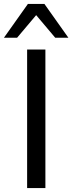

<svg xmlns="http://www.w3.org/2000/svg" viewBox="-53 -957 368 977"><path d="M85 0V-705H178V0ZM-33 -765 89 -937H173L295 -765H228L131 -880L34 -765Z"/></svg>

Font: Nunito Sans 12pt ExtraLight 12pt Medium
Style: Regular
Weight: 500
Version: Version 3.101;gftools[0.9.27]